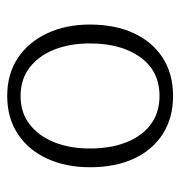

<svg xmlns="http://www.w3.org/2000/svg" viewBox="-3 -802 512 546"><g transform="rotate(90 253.0 -529.0)"><path d="M252.9 -293.5Q190.4 -293.5 145 -323.7Q99.6 -354 74.7 -407.2Q49.8 -460.4 49.8 -528.8Q49.8 -600.6 74.5 -653.6Q99.1 -706.5 144.5 -735.8Q189.9 -765.1 252.9 -765.1Q315.4 -765.1 361.1 -735.8Q406.7 -706.5 431.2 -653.6Q455.6 -600.6 455.6 -528.8Q455.6 -460.4 431.2 -407.2Q406.7 -354 361.1 -323.7Q315.4 -293.5 252.9 -293.5ZM252.9 -331.5Q300.3 -331.5 333.5 -357.2Q366.7 -382.8 384.5 -427.2Q402.3 -471.7 402.3 -528.3Q402.3 -587.9 384.5 -632.6Q366.7 -677.2 333.5 -701.9Q300.3 -726.6 252.9 -726.6Q182.1 -726.6 142.8 -672.1Q103.5 -617.7 103.5 -528.3Q103.5 -471.7 121.1 -427.2Q138.7 -382.8 172.1 -357.2Q205.6 -331.5 252.9 -331.5Z"/></g></svg>

Font: Comme ExtraLight
Style: Regular
Weight: 250
Version: Version 1.000;gftools[0.9.27]